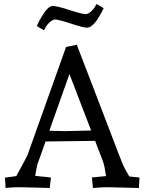

<svg xmlns="http://www.w3.org/2000/svg" viewBox="-20 -941 726 965"><path d="M312 -705 366 -716 476 -430Q500 -369 528 -294Q588 -136 592 -128Q600 -104 630 -54L681 -49L678 4L609 2Q535 0 516 0Q497 0 471 2L447 4L442 -49L513 -56Q506 -105 498 -129L458 -233L209 -230L168 -115Q161 -84 157 -57H158L236 -49L230 4L168 2Q98 0 73.5 0Q49 0 27 2L8 4L5 -48L62 -56Q117 -157 118 -161ZM228 -284Q282 -282 305 -282Q328 -282 372.5 -283.5Q417 -285 438 -285L329 -569ZM501 -900Q454 -802 418 -802Q398 -802 336 -822.5Q274 -843 257 -843Q240 -843 217 -816Q210 -806 201 -789L165 -810Q174 -832 191 -860Q222 -911 244.5 -911Q267 -911 329.5 -890.5Q392 -870 410 -870Q428 -870 449 -895Q456 -903 465 -921Z"/></svg>

Font: Andada
Style: Regular
Weight: 400
Designer: Carolina Giovagnoli
Foundry: Carolina Giovagnoli
Version: Version 1.002